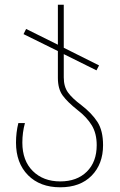

<svg xmlns="http://www.w3.org/2000/svg" viewBox="-20 -556 509 816"><path d="M48 50Q48 7 58 -33H86Q75 7 75 50Q75 127 119.5 171Q164 215 236 215Q307 215 349 173.5Q391 132 391 61Q391 11 370 -23.5Q349 -58 310 -88Q267 -122 246.5 -150Q226 -178 226 -225V-339L80 -411L91 -433L226 -366V-536H251V-353L401 -278L390 -257L251 -326V-227Q251 -188 269 -163Q287 -138 326 -109Q370 -75 394 -38Q418 -1 418 61Q418 141 369.5 190.5Q321 240 236 240Q150 240 99 188.5Q48 137 48 50Z"/></svg>

Font: Noto Sans Georgian Thin Narrow
Style: Regular
Weight: 250
Width: 4
Designer: Monotype Design team
Foundry: Monotype Imaging Inc.
Version: Version 1.000